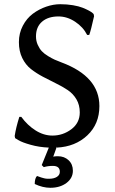

<svg xmlns="http://www.w3.org/2000/svg" viewBox="-20 -685 546 912"><path d="M231 103Q207.5 103 188 108.9L178.2 99.1L211.9 16.1Q166 14.2 126 2.9Q85.9 -8.3 68.8 -18.6L51.8 -28.8L49.8 -39.1Q55.7 -78.6 71.8 -129.9H81.1Q110.8 -89.4 149.4 -65.2Q188 -41 229 -41Q278.8 -41 318.8 -71Q358.9 -101.1 358.9 -150.9Q358.9 -186.5 343 -213.4Q327.1 -240.2 301.5 -257.3Q275.9 -274.4 245.1 -289.3Q214.4 -304.2 183.6 -320.6Q152.8 -336.9 127.2 -356.9Q101.6 -377 85.7 -409.4Q69.8 -441.9 69.8 -484.9Q69.8 -527.3 88.4 -562.7Q106.9 -598.1 136.2 -619.9Q165.5 -641.6 199.5 -653.3Q233.4 -665 266.1 -665Q298.3 -665 326.7 -660.2Q355 -655.3 372.1 -648.4Q389.2 -641.6 401.9 -634.8Q414.6 -627.9 419.9 -623L424.8 -618.2L426.8 -607.9Q411.6 -539.6 403.8 -519H394Q375 -556.6 336.9 -581.8Q298.8 -606.9 257.8 -606.9Q208.5 -606.9 179.7 -582Q150.9 -557.1 150.9 -512.2Q150.9 -490.7 159.2 -472.2Q167.5 -453.6 178.7 -441.7Q189.9 -429.7 208.5 -418.5Q227.1 -407.2 240.2 -401.4Q253.4 -395.5 272.9 -388.2Q452.1 -321.3 452.1 -181.2Q452.1 -96.2 395 -42.2Q337.9 11.7 250 16.1V11.2Q246.6 21 241.5 35.4Q236.3 49.8 232.9 59.1Q239.7 57.1 254.9 57.1Q285.6 57.1 305.9 76.2Q326.2 95.2 326.2 126Q326.2 161.1 295.7 184.1Q265.1 207 219.2 207Q183.1 207 145 189Q145 161.6 155.8 150.9Q157.2 151.4 163.3 153.6Q169.4 155.8 170.7 156.2Q171.9 156.7 176.5 158.2Q181.2 159.7 182.6 159.9Q184.1 160.2 188 161.4Q191.9 162.6 194.1 162.8Q196.3 163.1 199.7 163.6Q203.1 164.1 206.3 164.1Q209.5 164.1 212.9 164.1Q235.8 164.1 250 155.3Q264.2 146.5 264.2 130.9Q264.2 103 231 103Z"/></svg>

Font: Linear Smooth Low Contrast
Style: Regular
Weight: 500
Designer: Philipp H. Poll, Flanker
Foundry: Philipp H. Poll, reworked by Flanker
Version: Version 1.010 | FøM Fix